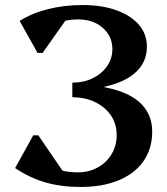

<svg xmlns="http://www.w3.org/2000/svg" viewBox="-20 -726 664 762"><path d="M300 16Q223 16 160.5 -2Q98 -20 40 -59L112 -189H132L249 -18L147 -28L133 -120Q157 -80 194.5 -61Q232 -42 289 -42Q333 -42 368 -61.5Q403 -81 423 -114.5Q443 -148 443 -190Q443 -234 420.5 -267.5Q398 -301 358 -320.5Q318 -340 267 -340V-390Q423 -390 503.5 -342Q584 -294 584 -203Q584 -136 549.5 -86.5Q515 -37 451 -10.5Q387 16 300 16ZM349 -366V-394H395V-366ZM267 -370V-398Q312 -398 348 -415.5Q384 -433 405 -463.5Q426 -494 426 -531Q426 -582 388 -615.5Q350 -649 290 -649Q247 -649 210 -635Q173 -621 140 -592L155 -675L265 -680L149 -516H129L58 -643Q107 -674 171 -690Q235 -706 308 -706Q384 -706 441.5 -685.5Q499 -665 531 -628Q563 -591 563 -541Q563 -460 485.5 -415Q408 -370 267 -370Z"/></svg>

Font: Platypi Light Medium
Style: Regular
Weight: 500
Version: Version 1.200